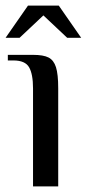

<svg xmlns="http://www.w3.org/2000/svg" viewBox="-31 -666 310 686"><path d="M87 -350Q87 -401 73 -425.5Q59 -450 17 -450H-3V-470H87Q124 -470 142.5 -460.5Q161 -451 169 -426Q177 -401 177 -350V0H87ZM69 -646H179L259 -531H209L124 -611L39 -531H-11Z"/></svg>

Font: El Messiri
Style: Regular
Weight: 400
Designer: Mohamed Gaber
Foundry: Kief Type Foundry
Version: Version 2.006